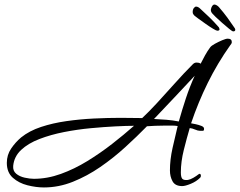

<svg xmlns="http://www.w3.org/2000/svg" viewBox="-20 -767 1054 844"><path d="M173 57Q139 57 101 47.5Q63 38 36.5 14.5Q10 -9 10 -51Q10 -86 29 -114Q48 -142 73 -163Q109 -192 160.5 -209Q212 -226 271.5 -234.5Q331 -243 392.5 -246Q454 -249 509 -249Q535 -249 559.5 -248.5Q584 -248 605 -248Q633 -274 670 -314Q707 -354 747.5 -399.5Q788 -445 828 -485Q835 -492 844 -492Q849 -492 853.5 -491Q858 -490 862 -487Q871 -505 881.5 -524Q892 -543 904 -559Q909 -566 924.5 -574.5Q940 -583 956.5 -590Q973 -597 981 -597Q999 -597 999 -582Q999 -578 996.5 -574Q994 -570 992 -568Q936 -489 893.5 -403Q851 -317 820 -225Q827 -224 840.5 -221Q854 -218 865.5 -213.5Q877 -209 877 -201Q877 -192 872 -192Q867 -192 859 -192Q850 -192 837.5 -197.5Q825 -203 814 -204Q801 -160 788 -108Q775 -56 775 -9Q775 11 781 18.5Q787 26 806 24Q817 22 830 14.5Q843 7 853 -1Q857 -3 857 -3Q863 -3 863 6Q863 11 860 14Q843 31 818.5 41Q794 51 781 51Q750 51 738.5 30Q727 9 727 -18Q727 -65 738.5 -116.5Q750 -168 761 -213Q749 -215 736 -215Q723 -215 709 -215Q684 -215 661.5 -214Q639 -213 626 -212Q582 -167 530.5 -120Q479 -73 421 -33Q363 7 300.5 32Q238 57 173 57ZM766 -233Q780 -283 797 -334.5Q814 -386 836 -434Q793 -388 747 -339Q701 -290 657 -244Q683 -243 712 -240.5Q741 -238 766 -233ZM129 19Q188 19 247.5 -2.5Q307 -24 364 -59Q421 -94 473 -134.5Q525 -175 569 -214Q538 -214 488 -211.5Q438 -209 379 -203.5Q320 -198 261.5 -186.5Q203 -175 153.5 -156Q104 -137 73 -108Q42 -79 38 -38Q36 -16 51 -3.5Q66 9 88.5 14Q111 19 129 19ZM1004 -629Q1000 -630 986.5 -641Q973 -652 956.5 -666.5Q940 -681 927.5 -693Q915 -705 913 -708Q906 -716 907 -726Q912 -747 923 -747Q927 -747 933 -743.5Q939 -740 943 -735Q963 -712 979.5 -689.5Q996 -667 1012 -643Q1015 -638 1014 -635Q1014 -629 1004 -629ZM935 -632Q931 -632 916 -641Q901 -650 883.5 -662.5Q866 -675 852 -685Q838 -695 835 -698Q833 -700 830 -704Q827 -708 827 -714Q827 -725 832 -731.5Q837 -738 842 -738Q851 -738 861 -728Q882 -709 901.5 -690Q921 -671 942 -647Q945 -641 945 -638Q945 -632 935 -632Z"/></svg>

Font: Corinthia
Style: Bold
Weight: 700
Designer: Robert E. Leuschke
Foundry: Robert E. Leuschke
Version: Version 1.013; ttfautohint (v1.8.3)